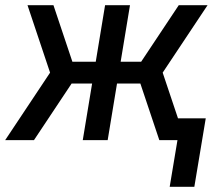

<svg xmlns="http://www.w3.org/2000/svg" viewBox="-23 -540 843 740"><path d="M631 180 661 0H591L518 -218H428L392 0H296L332 -218H253L108 0H-3L170 -260L83 -520H183L256 -302H346L382 -520H478L442 -302H521L666 -520H777L604 -260L663 -84H770L726 180Z"/></svg>

Font: Iosevka Aile Medium
Style: Italic
Weight: 500
Italic angle: -9°
Designer: Belleve Invis
Foundry: Belleve Invis
Version: Version 31.1.0; ttfautohint (v1.8.4)